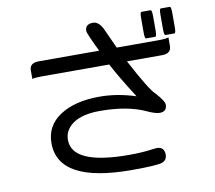

<svg xmlns="http://www.w3.org/2000/svg" viewBox="-89 -888 1178 1050"><g transform="rotate(-10 500.0 -362.5)"><path d="M636.7 -531.2Q730.5 -354.5 759.8 -331.1Q804.7 -281.2 804.7 -261.7Q804.7 -222.7 764.6 -222.7Q741.2 -222.7 693.8 -244.6Q646.5 -266.6 583.5 -278.3Q520.5 -290 443.4 -290Q346.7 -290 295.4 -254.9Q244.1 -219.7 244.1 -164.1Q244.1 -25.4 560.5 -25.4Q632.8 -25.4 686.5 -33.2L713.9 -36.1Q756.8 -36.1 756.8 7.8Q756.8 37.1 730.5 47.9Q704.1 58.6 560.5 58.6Q355.5 58.6 253.9 3.4Q152.3 -51.8 152.3 -162.1Q152.3 -258.8 234.9 -313Q317.4 -367.2 455.1 -367.2Q553.7 -367.2 655.3 -334Q576.2 -458 538.1 -531.2H162.1Q126 -531.2 110.4 -526.4Q110.4 -531.2 110.4 -574.2Q110.4 -615.2 162.1 -615.2H497.1Q446.3 -719.7 446.3 -733.4Q446.3 -771.5 490.2 -771.5Q525.4 -771.5 548.8 -715.8L594.7 -615.2H831.1Q867.2 -615.2 882.8 -621.1Q882.8 -615.2 882.8 -573.2Q882.8 -531.2 831.1 -531.2H636.7ZM861.3 -749Q861.3 -784.2 869.1 -784.2H918.9Q926.8 -784.2 926.8 -749V-670.9Q926.8 -636.7 918.9 -636.7H869.1Q861.3 -636.7 861.3 -670.9V-749ZM753.9 -749Q753.9 -784.2 761.7 -784.2H812.5Q820.3 -784.2 820.3 -749V-670.9Q820.3 -636.7 812.5 -636.7H761.7Q753.9 -636.7 753.9 -670.9V-749Z"/></g></svg>

Font: YuPearl-Regular
Style: Regular
Weight: 400
Designer: Max Yao
Foundry: Max-Everyday
Version: Version 1.011; ttfautohint (v1.8.3)